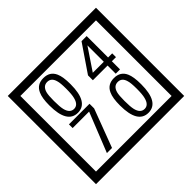

<svg xmlns="http://www.w3.org/2000/svg" viewBox="-230 -1243 1616 1616"><g transform="rotate(-45 577.5 -435.0)"><path d="M1103 90H53V-960H1103ZM1028 15V-885H128V15ZM497 -656Q497 -442 371 -442Q244 -442 244 -656Q244 -744 265 -789Q294 -855 371 -855Q448 -855 477 -789Q497 -745 497 -656ZM444 -656Q444 -723 435 -752Q420 -809 371 -809Q322 -809 306 -752Q298 -723 298 -656Q298 -587 306 -553Q322 -488 371 -488Q419 -488 435 -554Q444 -587 444 -656ZM928 -547H879V-450H828V-547H653V-605L818 -847H879V-592H928ZM828 -592V-787L697 -592ZM493 -372 364 -30H303L444 -383H248V-427H493ZM917 -236Q917 -22 791 -22Q664 -22 664 -236Q664 -324 685 -369Q714 -435 791 -435Q868 -435 897 -369Q917 -325 917 -236ZM864 -236Q864 -303 855 -332Q840 -389 791 -389Q742 -389 726 -332Q718 -303 718 -236Q718 -167 726 -133Q742 -68 791 -68Q839 -68 855 -134Q864 -167 864 -236Z"/></g></svg>

Font: Unicode BMP Fallback SIL
Style: Regular
Weight: 400
Foundry: NRSI, SIL International
Version: Version 5.1 Based on Unicode 5.1